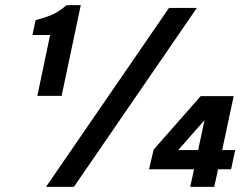

<svg xmlns="http://www.w3.org/2000/svg" viewBox="-20 -731 940 751"><path d="M296 -711 221 -356H126L176 -594H107L119 -652L129 -655Q164 -664 189 -676Q214 -688 237 -708L241 -711ZM160 0 641 -700H750L269 0ZM724 0 739 -69H563L581 -146L765 -355H894L849 -144H900L884 -69H833L818 0ZM677 -144H755L780 -261Z"/></svg>

Font: Be Vietnam Pro SemiBold
Style: Italic
Weight: 600
Italic angle: -12°
Designer: Lam Bao, Tony Le, Vietanh Nguyen
Foundry: Yellow Type Foundry
Version: Version 1.002; ttfautohint (v1.8.3)